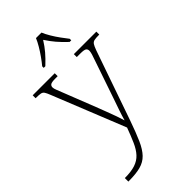

<svg xmlns="http://www.w3.org/2000/svg" viewBox="-303 -842 1158 1158"><g transform="rotate(-45 276.0 -263.0)"><path d="M49 210Q103 210 138 198.5Q173 187 196 162Q219 137 236.5 97.5Q254 58 274 4L87 -462Q78 -485 71 -495.5Q64 -506 51 -508.5Q38 -511 12 -511H9V-536H197V-511H176Q146 -511 136.5 -504.5Q127 -498 127 -485Q127 -475 133.5 -459Q140 -443 154 -407L229 -216Q240 -187 253 -153.5Q266 -120 277 -89Q288 -58 294 -37Q303 -69 314.5 -102.5Q326 -136 341 -179L423 -419Q431 -440 436 -457.5Q441 -475 441 -484Q441 -498 431.5 -504.5Q422 -511 391 -511H360V-536H552V-511H549Q522 -511 509 -508Q496 -505 488.5 -493.5Q481 -482 472 -457L317 -12Q290 65 268 114.5Q246 164 219.5 191.5Q193 219 153.5 229.5Q114 240 52 240H49ZM173 -619Q189 -638 207.5 -664Q226 -690 242 -717Q258 -744 267 -766H314Q323 -744 339 -717Q355 -690 374 -664Q393 -638 408 -619V-606H394Q359 -639 336 -666Q313 -693 290 -728Q268 -693 245 -666Q222 -639 187 -606H173Z"/></g></svg>

Font: Noto Serif Tamil ExtraLight
Style: Italic
Weight: 200
Italic angle: -12°
Designer: Indian Type Foundry, Tom Grace, and the Monotype Design Team
Foundry: Monotype Imaging Inc.
Version: Version 2.003; ttfautohint (v1.8.4.7-5d5b)